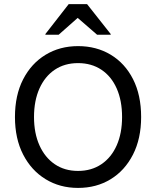

<svg xmlns="http://www.w3.org/2000/svg" viewBox="-20 -911 765 941"><path d="M362.5 10Q273.3 10 203.3 -32.9Q133.3 -75.8 93.3 -153.8Q53.3 -231.7 53.3 -337.5Q53.3 -444.2 93.3 -522.1Q133.3 -600 203.3 -642.5Q273.3 -685 362.5 -685Q452.5 -685 522.5 -642.9Q592.5 -600.8 632.1 -522.9Q671.7 -445 671.7 -337.5Q671.7 -231.7 631.7 -153.3Q591.7 -75 522.1 -32.5Q452.5 10 362.5 10ZM362.5 -73.3Q428.3 -73.3 477.1 -106.3Q525.8 -139.2 552.1 -198.8Q578.3 -258.3 578.3 -337.5Q578.3 -417.5 552.1 -477.1Q525.8 -536.7 477.1 -569.2Q428.3 -601.7 362.5 -601.7Q296.7 -601.7 248.3 -569.2Q200 -536.7 173.3 -477.1Q146.7 -417.5 146.7 -337.5Q146.7 -258.3 173.3 -198.8Q200 -139.2 248.3 -106.3Q296.7 -73.3 362.5 -73.3ZM202.5 -740.8V-744.2L316.7 -890.8H406.7L522.5 -744.2V-740.8H455.8L360.8 -823.3L267.5 -740.8Z"/></svg>

Font: Funnel Sans
Style: Regular
Weight: 400
Designer: NORD ID, Kristian Moeller
Foundry: Dicotype
Version: Version 1.000